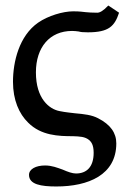

<svg xmlns="http://www.w3.org/2000/svg" viewBox="-20 -484 474 695"><path d="M241 -372C250 -372 257 -371 265 -370C272 -368 279 -367 298 -367C375 -367 395 -390 411 -438L372 -464C353 -444 341 -438 332 -438C312 -438 301 -439 290 -440C279 -441 270 -443 245 -443C208 -443 154 -427 118 -402C49 -354 27 -260 27 -188C27 -122 49 -72 82 -40C129 7 192 9 244 9C268 10 288 10 304 24C310 30 319 40 319 69C319 121 293 144 255 144C242 144 225 138 207 130C187 123 168 115 143 115C110 115 85 128 85 149C85 184 129 191 184 191C300 191 401 149 401 35C401 -3 380 -33 335 -56C312 -68 285 -71 251 -74C237 -76 219 -77 195 -82C159 -89 110 -126 110 -222C110 -313 160 -372 241 -372Z"/></svg>

Font: Libertinus Serif Semibold
Style: Regular
Weight: 600
Designer: Philipp H. Poll, Khaled Hosny
Foundry: Caleb Maclennan
Version: Version 7.050;RELEASE